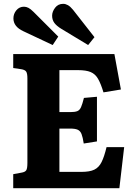

<svg xmlns="http://www.w3.org/2000/svg" viewBox="-20 -982 705 1002"><path d="M49 0V-73L92 -81Q111 -84 117 -93.5Q123 -103 123 -132V-573Q123 -599 116.5 -608.5Q110 -618 90 -621L49 -627V-700H577L611 -515L520 -500Q506 -546 491.5 -571Q477 -596 453 -606Q429 -616 387 -616H290V-397H347Q371 -397 383.5 -402Q396 -407 403 -423Q410 -439 418 -471L486 -477V-244L417 -233Q412 -266 405.5 -282.5Q399 -299 385.5 -305Q372 -311 346 -311H290V-85H405Q448 -85 472 -96.5Q496 -108 510 -136Q524 -164 536 -214H628L603 0ZM440 -747 301 -831Q276 -846 264 -862Q252 -878 252 -900Q252 -921 267.5 -941.5Q283 -962 310 -962Q322 -962 334.5 -955Q347 -948 361 -931L473 -788ZM255 -747 102 -819Q50 -843 50 -886Q50 -910 65.5 -928.5Q81 -947 105 -947Q117 -947 128.5 -941Q140 -935 155 -920L284 -791Z"/></svg>

Font: Literata 12pt
Style: Bold
Weight: 700
Designer: Latin by Veronika Burian and Jose Scaglione. Greek by Irene Vlachou. Cyrillic by Vera Evstafieva.
Foundry: TypeTogether
Version: Version 3.002